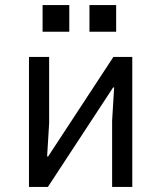

<svg xmlns="http://www.w3.org/2000/svg" viewBox="-20 -742 640 762"><path d="M95 -516H175V-253L167 -121H171L430 -516H505V0H425V-263L433 -395H429L170 0H95ZM441 -722V-616H335V-722ZM255 -722V-616H149V-722Z"/></svg>

Font: iA Writer Mono V
Style: Regular
Weight: 400
Designer: Mike Abbink, Paul van der Laan, Pieter van Rosmalen
Foundry: Bold Monday
Version: Version 2.000